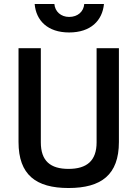

<svg xmlns="http://www.w3.org/2000/svg" viewBox="-20 -934 690 964"><path d="M154 -914C161 -831 219 -771 327 -771C436 -771 494 -831 502 -914H403C400 -876 371 -849 327 -849C286 -849 256 -876 253 -914H154ZM185 -692H73V-221C73 -56 161 10 324 10C488 10 577 -56 577 -221V-692H465V-219C465 -127 416 -86 324 -86C233 -86 185 -126 185 -219Z"/></svg>

Font: RazerF5 SemiBold
Style: Regular
Weight: 600
Foundry: Razer Inc.
Version: Version 2